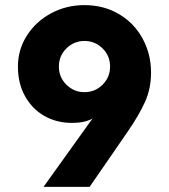

<svg xmlns="http://www.w3.org/2000/svg" viewBox="-20 -730 660 750"><path d="M570 -447Q570 -384 546.5 -332Q523 -280 479 -216L330 0H150L342 -268Q333 -261 312 -255.5Q291 -250 260 -250Q201 -250 153.5 -277Q106 -304 78 -354Q50 -404 50 -470Q50 -536 85 -591Q120 -646 179.5 -678Q239 -710 310 -710Q386 -710 445.5 -674.5Q505 -639 537.5 -578.5Q570 -518 570 -447ZM410 -470Q410 -512 380.5 -541Q351 -570 310 -570Q269 -570 239.5 -541Q210 -512 210 -470Q210 -428 239.5 -399Q269 -370 310 -370Q351 -370 380.5 -399Q410 -428 410 -470Z"/></svg>

Font: Goli Bold
Style: Regular
Weight: 700
Designer: jaikishan Patel
Foundry: MagicType
Version: Version 1.000